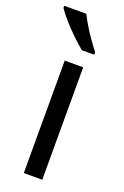

<svg xmlns="http://www.w3.org/2000/svg" viewBox="-150 -813 557 860"><g transform="rotate(20 128.5 -383.0)"><path d="M173 0H85V-536H173ZM104 -766Q115 -744 131.5 -716.5Q148 -689 166.5 -663Q185 -637 200 -618V-606H141Q124 -620 103 -639.5Q82 -659 61.5 -680.5Q41 -702 24.5 -722Q8 -742 -1 -756V-766Z"/></g></svg>

Font: lsinhala15
Style: Book
Weight: 400
Designer: Jelle Bosma - Monotype Design Team
Foundry: Monotype Imaging Inc.
Version: Version 2.003